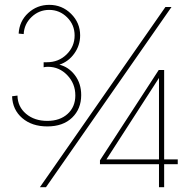

<svg xmlns="http://www.w3.org/2000/svg" viewBox="-20 -779 770 799"><path d="M641.6 -95.7H396V-111.8L640.6 -487.8H663.1V-115.7H719.7V-95.7H663.1V0H641.6ZM641.6 -454.6 422.9 -115.7H641.6ZM30.3 -378.4 52.7 -381.3Q53.7 -334.5 88.6 -305.2Q123.5 -275.9 176.8 -275.9Q229.5 -275.9 261.5 -305.2Q293.5 -334.5 293.5 -381.8Q293.5 -431.2 260 -466.1Q226.6 -501 179.7 -501Q168 -501 161.6 -499V-520H175.3Q224.1 -520 257.3 -552.7Q290.5 -585.4 290.5 -631.3Q290.5 -675.8 259.3 -706.8Q228 -737.8 184.6 -737.8Q142.6 -737.8 111.6 -708.5Q80.6 -679.2 78.6 -637.2L57.6 -639.2Q60.5 -690.9 97.4 -724.9Q134.3 -758.8 185.1 -758.8Q238.3 -758.8 275.9 -721.4Q313.5 -684.1 313.5 -631.8Q313.5 -590.3 289.3 -556.4Q265.1 -522.5 227.1 -509.8Q265.6 -500.5 291.7 -466.1Q317.9 -431.6 317.9 -383.3Q317.9 -325.7 280 -289.3Q242.2 -252.9 176.8 -252.9Q112.8 -252.9 72.5 -287.6Q32.2 -322.3 30.3 -378.4ZM171.4 0H146L668.5 -750H693.8Z"/></svg>

Font: Spartan MB ExtLt
Style: Regular
Weight: 200
Designer: Matt Bailey, Mirko Velimirovic
Foundry: Matt Bailey
Version: Version 1.005